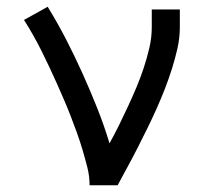

<svg xmlns="http://www.w3.org/2000/svg" viewBox="-20 -548 640 568"><path d="M245 0Q245 -27 238.5 -52.5Q232 -78 224.5 -103.5Q217 -129 208 -154Q199 -179 189.5 -203.5Q180 -228 169.5 -252.5Q159 -277 148 -301.5Q137 -326 126 -349.5Q115 -373 103 -397Q91 -421 78 -444Q65 -467 51 -489L121 -528Q150 -481 175.5 -431.5Q201 -382 224 -331Q247 -280 267.5 -228.5Q288 -177 304 -124Q319 -151 332.5 -178.5Q346 -206 359 -234Q372 -262 384 -290.5Q396 -319 405.5 -348Q415 -377 422 -407Q429 -437 429 -468V-520H512V-468Q512 -436 505 -405Q498 -374 488.5 -344Q479 -314 467.5 -284.5Q456 -255 443 -226Q430 -197 416 -168.5Q402 -140 387.5 -111.5Q373 -83 358 -55.5Q343 -28 328 0Z"/></svg>

Font: Iosevka Custom Extended
Style: Regular
Weight: 400
Width: 7
Monospace: yes
Designer: Belleve Invis
Foundry: Belleve Invis
Version: Version 11.2.4; ttfautohint (v1.8.4)